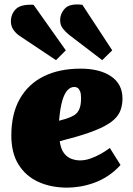

<svg xmlns="http://www.w3.org/2000/svg" viewBox="-20 -847 611 881"><path d="M350 -532Q438 -532 490 -496.5Q542 -461 542 -395Q542 -367 533.5 -342.5Q525 -318 502.5 -297.5Q480 -277 439.5 -258.5Q399 -240 335 -221L254 -199Q259 -164 273 -145Q287 -126 307 -118.5Q327 -111 347 -111Q370 -111 393.5 -119Q417 -127 440.5 -140Q464 -153 484 -168L533 -90Q507 -61 476 -40.5Q445 -20 411.5 -8Q378 4 346.5 9Q315 14 289 14Q214 14 156 -12.5Q98 -39 65 -92Q32 -145 32 -225Q32 -325 71 -393.5Q110 -462 181 -497Q252 -532 350 -532ZM352 -397Q352 -417 347.5 -428Q343 -439 336.5 -443.5Q330 -448 321 -448Q304 -448 290 -433.5Q276 -419 266 -385.5Q256 -352 251 -293L283 -302Q305 -309 320.5 -318.5Q336 -328 344 -346.5Q352 -365 352 -397ZM296 -688Q280 -701 268 -716.5Q256 -732 256 -754Q256 -785 278.5 -808.5Q301 -832 358 -825L495 -616L449 -571ZM69 -683Q53 -694 41.5 -710.5Q30 -727 30 -749Q30 -782 52.5 -805Q75 -828 134 -825L282 -616L237 -571Z"/></svg>

Font: Literata 18pt Black
Style: Italic
Weight: 900
Italic angle: -2°
Designer: Latin by Veronika Burian and Jose Scaglione. Greek by Irene Vlachou. Cyrillic by Vera Evstafieva
Foundry: TypeTogether
Version: Version 3.103;gftools[0.9.29]